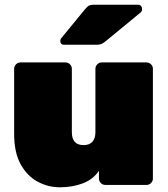

<svg xmlns="http://www.w3.org/2000/svg" viewBox="-20 -785 714 815"><path d="M234 10Q184 10 139.5 -14Q95 -38 67.5 -88Q40 -138 40 -217V-493Q40 -504 48 -512Q56 -520 67 -520H258Q269 -520 277 -512Q285 -504 285 -493V-224Q285 -169 335 -169Q359 -169 372 -183Q385 -197 385 -224V-493Q385 -504 393 -512Q401 -520 412 -520H602Q613 -520 621 -512Q629 -504 629 -493V-27Q629 -16 621 -8Q613 0 602 0H427Q416 0 408 -8Q400 -16 400 -27V-60Q375 -23 331 -6.5Q287 10 234 10ZM252 -595Q236 -595 236 -611Q236 -619 241 -624L341 -746Q352 -759 359.5 -762Q367 -765 378 -765H564Q583 -765 583 -745Q583 -738 578 -733L431 -612Q423 -605 414 -600Q405 -595 389 -595Z"/></svg>

Font: Rubik Black
Style: Regular
Weight: 900
Designer: Hubert and Fischer
Foundry: Hubert and Fischer
Version: Version 2.300;gftools[0.9.30]